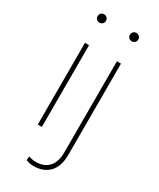

<svg xmlns="http://www.w3.org/2000/svg" viewBox="-232 -792 888 1075"><g transform="rotate(30 211.5 -254.0)"><path d="M76.7 -693.4C76.7 -678.2 88.4 -666.5 103.5 -666.5C118.7 -666.5 130.9 -678.2 130.9 -693.4C130.9 -708.5 118.7 -720.7 103.5 -720.7C88.4 -720.7 76.7 -708.5 76.7 -693.4ZM90.3 -528.3V0H116.7V-528.3ZM285.6 -693.4C285.6 -678.2 297.4 -666.5 312.5 -666.5C327.6 -666.5 339.8 -678.2 339.8 -693.4C339.8 -708.5 327.6 -720.7 312.5 -720.7C297.4 -720.7 285.6 -708.5 285.6 -693.4ZM296.9 63C296.9 141.6 256.3 187 184.1 187C166 187 147.9 182.1 137.7 178.2L136.2 203.6C152.3 210 168 213.4 184.1 213.4C271.5 213.4 323.2 160.2 323.2 63V-528.3H296.9Z"/></g></svg>

Font: Vazirmatn Thin
Style: Regular
Weight: 100
Designer: Saber Rastikerdar
Foundry: Saber Rastikerdar
Version: Version 33.003